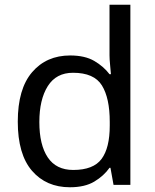

<svg xmlns="http://www.w3.org/2000/svg" viewBox="-20 -780 655 810"><path d="M275 10Q175 10 115 -59.5Q55 -129 55 -267Q55 -405 115.5 -475.5Q176 -546 276 -546Q338 -546 377.5 -523Q417 -500 442 -467H448Q447 -480 444.5 -505.5Q442 -531 442 -546V-760H530V0H459L446 -72H442Q418 -38 378 -14Q338 10 275 10ZM289 -63Q374 -63 408.5 -109.5Q443 -156 443 -250V-266Q443 -366 410 -419.5Q377 -473 288 -473Q217 -473 181.5 -416.5Q146 -360 146 -265Q146 -169 181.5 -116Q217 -63 289 -63Z"/></svg>

Font: Noto IKEA Arabic
Style: Regular
Weight: 400
Designer: Monotype Design Team
Foundry: Monotype Imaging Inc.
Version: Version 1.200